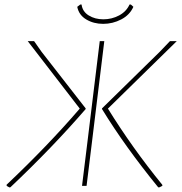

<svg xmlns="http://www.w3.org/2000/svg" viewBox="-20 -818 799 845"><path d="M9 -1V-5Q189 -175 331 -340L102 -637H130L163 -590L357 -341V-338Q211 -169 26 6L22 7Q11 2 9 -1ZM365 -195 419 -637H439L385 -195L361 0H341ZM676 6Q530 -173 429 -338V-341L683 -590L728 -637H758L455 -340Q562 -167 694 -5L695 -1Q692 2 680 7ZM567 -788Q551 -752 513.5 -732.5Q476 -713 434 -713Q392 -713 359.5 -732.5Q327 -752 320 -788L333 -798H339Q343 -767 370.5 -750Q398 -733 435 -733Q472 -733 504 -750Q536 -767 550 -798H556Z"/></svg>

Font: Luna Sans Thin
Style: Italic
Weight: 250
Italic angle: -7°
Designer: Juan Pablo del Peral
Foundry: Huerta Tipografica
Version: Version 2.001; ttfautohint (v1.5)